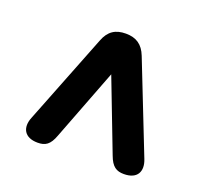

<svg xmlns="http://www.w3.org/2000/svg" viewBox="-94 -750 788 732"><g transform="rotate(20 300.0 -384.0)"><path d="M125 -131C156 -131 174 -142 189 -183L300 -472L411 -183C426 -142 445 -131 475 -131C530 -131 547 -167 529 -212L385 -578C369 -619 342 -637 300 -637C258 -637 231 -620 215 -578L71 -212C53 -168 70 -131 125 -131Z"/></g></svg>

Font: Nunito Black
Style: Regular
Weight: 900
Designer: Vernon Adams
Foundry: Vernon Adams
Version: Version 3.602